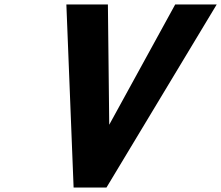

<svg xmlns="http://www.w3.org/2000/svg" viewBox="-20 -845 996 865"><path d="M311.6 0H459.6L956.4 -825H769.4L472.1 -283L466.1 -825H279Z"/></svg>

Font: Hussar
Style: BdSuprConOblThree
Weight: 700
Foundry: Cannot Into Space Fonts
Version: Version 2.00